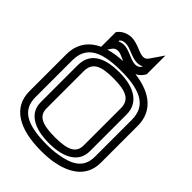

<svg xmlns="http://www.w3.org/2000/svg" viewBox="-264 -991 1134 1134"><g transform="rotate(45 303.0 -424.0)"><path d="M552 -474V-166C552 -69 483 -37 390 -22C363 -17 334 -15 302 -15C128 -15 55 -62 55 -166V-473C55 -584 128 -634 302 -634C477 -634 552 -584 552 -474ZM157 -665 165 -678C178 -699 189 -705 209 -705C217 -705 232 -701 257 -689C262 -687 267 -685 271 -683C228 -681 190 -675 157 -665ZM334 -784C324 -784 309 -788 283 -799C254 -811 228 -818 209 -818C176 -818 144 -804 124 -780L119 -773V-764V-691V-651C45 -617 5 -557 5 -473V-166C5 -35 113 35 302 35C336 35 369 33 399 28C498 11 602 -38 602 -166V-474C602 -591 521 -662 377 -680C395 -689 410 -703 420 -720L424 -726V-733V-802V-883L378 -816C362 -792 356 -784 334 -784ZM334 -734C350 -734 363 -737 374 -743V-740C363 -724 353 -719 334 -719C320 -719 303 -724 278 -735C250 -747 225 -755 209 -755C195 -755 181 -752 169 -746V-754C179 -764 190 -768 209 -768C221 -768 238 -764 264 -753C293 -741 317 -734 334 -734ZM303 -571C415 -571 458 -543 458 -476V-167C458 -106 416 -80 304 -80C190 -80 148 -106 148 -167V-476C148 -555 208 -571 303 -571ZM303 -621C201 -621 98 -594 98 -476V-167C98 -78 176 -30 304 -30C430 -30 508 -78 508 -167V-476C508 -569 430 -621 303 -621Z"/></g></svg>

Font: Gamestation DisplayOutline
Style: Regular
Weight: 400
Designer: Jonas Hecksher
Foundry: Jonas Hecksher, Playtypeª, e-types AS
Version: Version 1.003